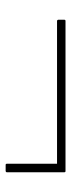

<svg xmlns="http://www.w3.org/2000/svg" viewBox="194 -548 252 680"><g transform="rotate(90 320.0 -208.0)"><path d="M564 -102Q562 -102 561 -103Q560 -104 560 -106V-284H55Q52 -284 51 -285.5Q50 -287 50 -288V-310Q50 -312 51 -313Q52 -314 55 -314H586Q588 -314 589 -313Q590 -312 590 -310V-106Q590 -104 588.5 -103Q587 -102 586 -102Z"/></g></svg>

Font: Glory Thin Thin
Style: Regular
Weight: 250
Version: Version 1.011